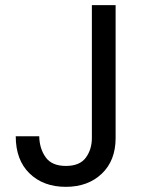

<svg xmlns="http://www.w3.org/2000/svg" viewBox="-20 -717 570 744"><path d="M336 -697H428V-182Q428 -95 374.5 -44Q321 7 235 7Q148 7 94.5 -45Q41 -97 41 -189H132Q133 -141 157 -107.5Q181 -74 235 -74Q289 -74 312.5 -106Q336 -138 336 -182Z"/></svg>

Font: Poppins
Style: Regular
Weight: 400
Designer: Ninad Kale (Devanagari), Jonny Pinhorn (Latin)
Version: Version 5.002